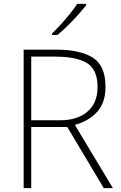

<svg xmlns="http://www.w3.org/2000/svg" viewBox="-20 -970 626 990"><path d="M269 -714Q394 -714 459 -672.5Q524 -631 524 -522Q524 -441 481 -393.5Q438 -346 366 -326L562 0H515L327 -315H141V0H102V-714ZM264 -678H141V-350H292Q379 -350 431 -394.5Q483 -439 483 -521Q483 -611 429 -644.5Q375 -678 264 -678ZM424 -942Q407 -921 382.5 -893.5Q358 -866 330 -838.5Q302 -811 277 -790H248V-797Q269 -817 294 -844.5Q319 -872 341.5 -900Q364 -928 378 -950H424Z"/></svg>

Font: Noto Sans Gujarati ExtraLight
Style: Regular
Weight: 200
Designer: Jelle Bosma - Monotype Design Team, Universal Thirst
Foundry: Monotype Imaging Inc.
Version: Version 2.106; ttfautohint (v1.8.4.7-5d5b)